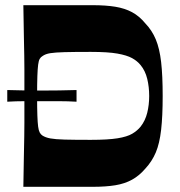

<svg xmlns="http://www.w3.org/2000/svg" viewBox="-20 -720 693 740"><path d="M70 0Q71 -71 72 -117Q73 -163 73.5 -193.5Q74 -224 74 -246.5Q74 -269 74 -292.5Q74 -316 74 -350Q74 -383 74 -406.5Q74 -430 74 -452.5Q74 -475 73.5 -505.5Q73 -536 72 -582Q71 -628 70 -700H337Q388 -700 424.5 -694Q461 -688 489 -673Q517 -658 540 -630Q566 -603 580.5 -568Q595 -533 601 -481Q607 -429 607 -350Q607 -272 601 -219.5Q595 -167 580.5 -132.5Q566 -98 540 -70Q517 -43 489 -27.5Q461 -12 424.5 -6Q388 0 337 0ZM330 -181Q396 -181 433 -187Q470 -193 489.5 -204.5Q509 -216 522 -232Q540 -255 547.5 -285.5Q555 -316 555 -350Q555 -385 547.5 -416Q540 -447 522 -469Q509 -485 489 -496Q469 -507 432.5 -513.5Q396 -520 330 -520Q265 -520 228.5 -519Q192 -518 173.5 -515Q155 -512 144 -504Q137 -500 133 -493Q129 -486 127 -470.5Q125 -455 124 -426.5Q123 -398 123 -350Q123 -303 124 -275Q125 -247 127 -232Q129 -217 133 -209.5Q137 -202 143 -198Q155 -190 174 -186.5Q193 -183 229.5 -182Q266 -181 330 -181ZM8 -328V-373Q41 -372 74.5 -371.5Q108 -371 141 -371Q175 -371 208 -371.5Q241 -372 275 -373V-328Q241 -330 208 -330Q175 -330 141 -330Q108 -330 74.5 -330Q41 -330 8 -328Z"/></svg>

Font: Ojuju ExtraLight
Style: Bold
Weight: 700
Version: Version 1.000